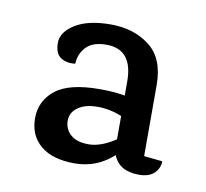

<svg xmlns="http://www.w3.org/2000/svg" viewBox="-46 -673 418 389"><g transform="rotate(10 163.0 -479.0)"><path d="M262 -334Q221 -334 209 -365Q175 -334 129.5 -334Q84 -334 59.5 -354.5Q35 -375 35 -410.5Q35 -446 63 -468.5Q91 -491 154 -491Q185 -491 206 -487V-516Q206 -582 152 -582Q124 -582 110.5 -568Q97 -554 96 -533Q78 -531 66 -539Q54 -547 54 -569Q54 -591 80.5 -607.5Q107 -624 154 -624Q201 -624 233.5 -599Q266 -574 266 -519V-373L304 -369Q304 -355 293.5 -344.5Q283 -334 262 -334ZM206 -397V-445Q181 -455 156 -455Q131 -455 116 -444.5Q101 -434 101 -417Q101 -400 113.5 -388.5Q126 -377 151 -377Q176 -377 206 -397Z"/></g></svg>

Font: Karma
Style: Regular
Weight: 400
Designer: Joana Correia
Foundry: Indian Type Foundry
Version: Version 1.202;PS 1.0;hotconv 1.0.78;makeotf.lib2.5.61930; tt